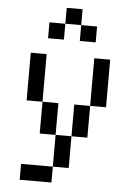

<svg xmlns="http://www.w3.org/2000/svg" viewBox="-64 -865 764 1095"><g transform="rotate(5 318.0 -318.0)"><path d="M90.9 -545.5V-272.7H181.8V-545.5ZM454.5 -545.5V-272.7H545.5V-545.5ZM272.7 -90.9V90.9H363.6V-90.9ZM272.7 90.9H90.9V181.8H272.7ZM363.6 -272.7V-90.9H454.5V-272.7ZM181.8 -272.7V-90.9H272.7V-272.7ZM181.8 -727.3V-636.4H272.7V-727.3ZM272.7 -818.2V-727.3H363.6V-818.2ZM363.6 -727.3V-636.4H454.5V-727.3Z"/></g></svg>

Font: Departure Mono
Style: Regular
Weight: 400
Monospace: yes
Designer: Helena Zhang
Version: Version 1.500;Glyphs 3.3.1 (3343)